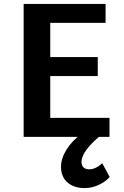

<svg xmlns="http://www.w3.org/2000/svg" viewBox="-20 -700 633 982"><path d="M101 0ZM540 -97V0H101V-680H520V-583H237V-408H480V-311H237V-97ZM292 153Q292 111 320 65.5Q348 20 397 -15H504Q397 71 397 128Q397 147 407.5 156.5Q418 166 437 166Q469 166 503 135L541 205Q522 228 486.5 245Q451 262 413 262Q358 262 325 233Q292 204 292 153Z"/></svg>

Font: MartelSansBold
Style: Bold
Weight: 700
Designer: Dan Reynolds and Mathieu Réguer
Foundry: Dan Reynolds and Mathieu Réguer
Version: Version 1.002; ttfautohint (v1.1) -l 5 -r 5 -G 72 -x 0 -D la